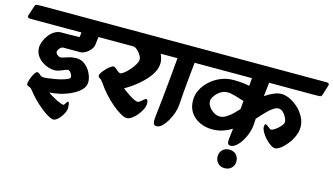

<svg xmlns="http://www.w3.org/2000/svg" viewBox="-165 -934 2493 1439"><g transform="rotate(15 1081.0 -215.0)"><path d="M-73 -532 -49 -606Q-44 -622 -34 -623.5Q-24 -625 0 -625H593Q621 -625 614 -603L591 -529Q586 -513 575.5 -511.5Q565 -510 542 -510H476L469 -451Q467 -430 451 -410Q435 -390 413.5 -377.5Q392 -365 371 -365Q355 -365 330 -365Q305 -365 281 -365Q257 -365 242 -365Q228 -365 215 -349.5Q202 -334 202 -322Q202 -311 215 -300Q228 -289 239 -289Q251 -289 268.5 -295.5Q286 -302 308.5 -308Q331 -314 358 -314Q398 -314 427.5 -289.5Q457 -265 473.5 -230Q490 -195 490 -163Q490 -129 462.5 -101.5Q435 -74 393.5 -54.5Q352 -35 307.5 -24.5Q263 -14 228 -14Q236 -6 253.5 4.5Q271 15 291 25.5Q311 36 328 42.5Q345 49 352 49Q357 49 362 41Q367 33 372 25Q377 17 381 17Q389 17 391.5 34.5Q394 52 394 63Q394 78 385.5 97.5Q377 117 363.5 134.5Q350 152 335.5 163.5Q321 175 309 175Q291 175 255.5 153Q220 131 177.5 92.5Q135 54 96 4Q85 -10 74.5 -14Q64 -18 57.5 -21Q51 -24 51 -35Q51 -44 56 -60.5Q61 -77 69 -95Q77 -113 86 -125Q95 -137 102 -137Q111 -137 118 -130.5Q125 -124 134 -117.5Q143 -111 157 -111Q171 -111 194.5 -114Q218 -117 246 -122Q274 -127 298.5 -134Q323 -141 339 -149Q355 -157 355 -166Q355 -175 349.5 -186Q344 -197 336 -205Q328 -213 320 -213Q313 -213 296.5 -206Q280 -199 259.5 -191.5Q239 -184 220 -184Q199 -184 173 -192Q147 -200 122.5 -217Q98 -234 82 -259.5Q66 -285 66 -319Q66 -341 76 -367Q86 -393 104 -417Q122 -441 146.5 -456Q171 -471 199 -471Q223 -471 258.5 -471Q294 -471 340 -473L344 -510H-52Q-80 -510 -73 -532Z M486 -532 509 -606Q514 -620 521.5 -622.5Q529 -625 541 -625H1074Q1102 -625 1095 -603L1071 -529Q1066 -513 1055.5 -511.5Q1045 -510 1022 -510H959Q967 -492 971.5 -475Q976 -458 976 -443Q976 -409 960 -376Q944 -343 918 -313.5Q892 -284 862.5 -259Q833 -234 806 -216Q779 -198 761 -188Q770 -181 786 -169Q802 -157 821 -145Q840 -133 857 -125Q874 -117 883 -117Q894 -117 905 -126.5Q916 -136 926.5 -145Q937 -154 943 -154Q951 -154 954 -142.5Q957 -131 957 -121Q957 -100 944.5 -75Q932 -50 913.5 -28Q895 -6 874.5 8Q854 22 837 22Q818 22 787.5 4.5Q757 -13 722 -42.5Q687 -72 653.5 -109Q620 -146 593 -186Q577 -209 565 -214.5Q553 -220 553 -233Q553 -242 563.5 -257Q574 -272 589 -288Q604 -304 619 -315Q634 -326 643 -326Q652 -326 662.5 -317Q673 -308 683.5 -299Q694 -290 704 -290Q714 -290 733 -305Q752 -320 771.5 -342Q791 -364 804.5 -387.5Q818 -411 818 -427Q818 -442 806 -461.5Q794 -481 777 -495.5Q760 -510 743 -510H507Q479 -510 486 -532Z M967 -532 991 -606Q995 -620 1002.5 -622.5Q1010 -625 1022 -625H1327Q1355 -625 1348 -603L1325 -529Q1320 -513 1309.5 -511.5Q1299 -510 1276 -510H1222Q1218 -469 1214.5 -435Q1211 -401 1207.5 -364.5Q1204 -328 1200 -282.5Q1196 -237 1192 -174Q1190 -145 1178.5 -111Q1167 -77 1149 -46.5Q1131 -16 1110.5 3.5Q1090 23 1069 23Q1050 23 1045 9.5Q1040 -4 1041.5 -24Q1043 -44 1045 -62Q1047 -79 1050.5 -110.5Q1054 -142 1058.5 -185Q1063 -228 1068 -280Q1073 -332 1078.5 -390Q1084 -448 1089 -510H988Q960 -510 967 -532Z M1218 -532 1242 -606Q1247 -620 1254.5 -622.5Q1262 -625 1275 -625H2213Q2241 -625 2234 -603L2211 -529Q2206 -513 2195.5 -511.5Q2185 -510 2162 -510H1800Q1797 -485 1794.5 -458.5Q1792 -432 1788 -403Q1817 -423 1850 -438Q1883 -453 1914 -453Q1945 -453 1980 -436Q2015 -419 2045.5 -390.5Q2076 -362 2095 -325Q2114 -288 2114 -248Q2114 -214 2098.5 -178.5Q2083 -143 2059.5 -113.5Q2036 -84 2011.5 -65.5Q1987 -47 1969 -47Q1953 -47 1932 -61.5Q1911 -76 1891.5 -97.5Q1872 -119 1859.5 -141.5Q1847 -164 1847 -180Q1847 -186 1848.5 -194.5Q1850 -203 1856 -203Q1862 -203 1871 -196Q1880 -189 1889.5 -181.5Q1899 -174 1905 -174Q1911 -174 1925 -182Q1939 -190 1954 -203Q1969 -216 1980 -230.5Q1991 -245 1991 -257Q1991 -270 1981.5 -290Q1972 -310 1955.5 -326Q1939 -342 1918 -342Q1902 -342 1883 -330Q1864 -318 1844.5 -299.5Q1825 -281 1806.5 -260.5Q1788 -240 1773 -223L1770 -174Q1768 -145 1756.5 -111Q1745 -77 1726.5 -47Q1708 -17 1686 2Q1664 21 1642 21Q1625 21 1620.5 8Q1616 -5 1618.5 -24.5Q1621 -44 1623 -62L1628 -107Q1598 -88 1560 -75Q1522 -62 1477 -62Q1425 -62 1380.5 -82.5Q1336 -103 1309.5 -142Q1283 -181 1283 -236Q1283 -280 1303.5 -320Q1324 -360 1360 -392Q1396 -424 1441.5 -442.5Q1487 -461 1538 -461Q1579 -461 1612.5 -457Q1646 -453 1662 -449L1667 -510H1239Q1211 -510 1218 -532ZM1407 -264Q1407 -243 1421.5 -221Q1436 -199 1459.5 -184.5Q1483 -170 1508 -170Q1534 -170 1560.5 -187.5Q1587 -205 1609.5 -227.5Q1632 -250 1644 -264L1650 -328Q1620 -338 1582 -349Q1544 -360 1519 -360Q1488 -360 1462.5 -342.5Q1437 -325 1422 -302Q1407 -279 1407 -264Z M1570 122.9Q1570 91 1590.6 71Q1611.2 51 1642.9 51Q1677 51 1696.5 72.3Q1716 93.5 1716 123.1Q1716 155 1695.4 175Q1674.8 195 1643 195Q1609 195 1589.5 173.7Q1570 152.5 1570 122.9Z"/></g></svg>

Font: Alkatra
Style: Regular
Weight: 400
Designer: Suman Bhandary
Version: Version 1.100;gftools[0.9.22]